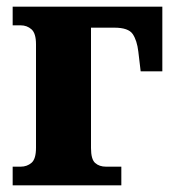

<svg xmlns="http://www.w3.org/2000/svg" viewBox="-20 -556 520 576"><path d="M18 0V-56H42Q61 -56 74.5 -67.5Q88 -79 88 -113V-423Q88 -456 74.5 -468Q61 -480 42 -480H18V-536H467V-342H402L395 -401Q391 -435 378 -454Q365 -473 323 -473H253V-112Q253 -78 265.5 -67Q278 -56 298 -56H344V0Z"/></svg>

Font: Noto Serif SemiCondensed ExtraBold
Style: Regular
Weight: 800
Width: 4
Designer: Monotype Design Team
Foundry: Monotype Imaging Inc.
Version: Version 2.015